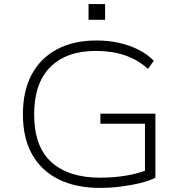

<svg xmlns="http://www.w3.org/2000/svg" viewBox="-20 -911 897 939"><path d="M469 8Q351 8 266.5 -34Q182 -76 137 -156Q92 -236 92 -352Q92 -466 135 -546.5Q178 -627 259 -670Q340 -713 451 -713Q510 -713 561.5 -701.5Q613 -690 657 -668Q701 -646 732 -614L704 -574Q654 -619 591 -640.5Q528 -662 449 -662Q305 -662 226 -583Q147 -504 147 -351Q147 -194 231.5 -118Q316 -42 470 -42Q537 -42 598.5 -52.5Q660 -63 709 -84L689 -46V-306H471V-355H740V-42Q711 -27 666.5 -16Q622 -5 570.5 1.5Q519 8 469 8ZM413 -814V-891H494V-814Z"/></svg>

Font: Nunito Sans 7pt SemiExpanded ExtraLight
Style: Regular
Weight: 250
Width: 6
Designer: Vernon Adams
Foundry: Vernon Adams
Version: Version 3.101;gftools[0.9.27]